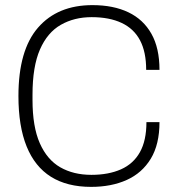

<svg xmlns="http://www.w3.org/2000/svg" viewBox="-20 -718 690 750"><path d="M336 12Q242 12 179 -27.5Q116 -67 84 -146Q52 -225 52 -343Q52 -522 128.5 -610Q205 -698 341 -698Q423 -698 481.5 -670Q540 -642 571.5 -586Q603 -530 603 -445H551Q551 -515 527 -560.5Q503 -606 455 -628.5Q407 -651 338 -651Q270 -651 217.5 -621Q165 -591 136 -524.5Q107 -458 107 -348V-328Q107 -223 135.5 -158.5Q164 -94 215.5 -64.5Q267 -35 337 -35Q404 -35 452.5 -56.5Q501 -78 526.5 -123.5Q552 -169 552 -241H603Q603 -154 569 -98Q535 -42 475 -15Q415 12 336 12Z"/></svg>

Font: Archivo SemiCondensed Thin
Style: Regular
Weight: 250
Width: 4
Designer: Hector Gatti
Foundry: Omnibus-Type
Version: Version 2.001